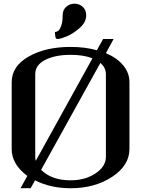

<svg xmlns="http://www.w3.org/2000/svg" viewBox="-20 -999 790 1019"><path d="M312.5 -917Q312.5 -946.3 331.5 -962.9Q350.6 -979.5 375 -979.5Q400.4 -979.5 418.9 -962.9Q437.5 -946.3 437.5 -917Q437.5 -880.9 402.3 -850.1Q367.2 -819.3 333.5 -805.7Q299.8 -792 286.1 -792Q281.2 -792 278.3 -794.4Q275.4 -796.9 274.4 -801.8Q273.4 -806.6 272.9 -810.5Q272.5 -814.5 272 -820.8Q271.5 -827.1 271.5 -829.1Q280.3 -829.1 288.6 -835Q296.9 -840.8 304.7 -861.8Q312.5 -882.8 312.5 -917ZM667 -208Q667 -121.1 575.2 -60.5Q483.4 0 354.5 0Q248 0 166 -42L142.6 0H88.9L125 -65.4Q42 -127 42 -208V-562.5Q42 -647.5 131.8 -698.7Q221.7 -750 354.5 -750Q431.6 -750 494.1 -732.4L527.3 -792H583L542 -716.8Q600.6 -692.4 633.8 -652.3Q667 -612.3 667 -562.5ZM542 -167V-604.5Q542 -640.6 512.7 -665L198.2 -97.7Q253.9 -42 354.5 -42Q431.6 -42 486.8 -78.6Q542 -115.2 542 -167ZM169.9 -145.5 470.7 -689.5Q423.8 -708 354.5 -708Q273.4 -708 220.2 -681.2Q167 -654.3 167 -604.5V-167Q167 -156.2 169.9 -145.5Z"/></svg>

Font: okolaks
Style: Bold
Weight: 600
Width: 8
Version: Version 000.6.0